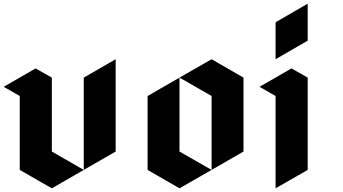

<svg xmlns="http://www.w3.org/2000/svg" viewBox="-107 -1020 1859 1040"><path d="M-86.9 -549.8Q-57.6 -533.2 0 -500Q0 -366.2 0 -99.6Q57.6 -66.4 173.8 0Q231.4 -33.2 346.7 -99.6Q289.1 -132.8 173.8 -199.2Q173.8 -333 173.8 -599.6Q144.5 -616.2 85.9 -649.4Q28.3 -616.2 -86.9 -549.8ZM346.7 -599.6Q346.7 -571.3 346.7 -515.6Q346.7 -377 346.7 -99.6Q404.3 -132.8 519.5 -199.2Q519.5 -366.2 519.5 -699.2Q461.9 -666 346.7 -599.6Z M692.4 -500Q692.4 -366.2 692.4 -99.6Q750 -66.4 865.2 0Q923.8 -33.2 1039.1 -99.6Q981.4 -132.8 865.2 -199.2Q865.2 -333 865.2 -599.6Q807.6 -566.4 692.4 -500ZM1211.9 -199.2Q1211.9 -333 1211.9 -599.6Q1154.3 -632.8 1039.1 -699.2Q981.4 -666 865.2 -599.6Q923.8 -566.4 1039.1 -500Q1039.1 -366.2 1039.1 -99.6Q1096.7 -132.8 1211.9 -199.2Z M1298.8 -549.8Q1356.4 -583 1471.7 -649.4Q1501 -632.8 1559.6 -599.6Q1559.6 -432.6 1559.6 -99.6Q1502 -66.4 1385.7 0Q1385.7 -166 1385.7 -500Q1357.4 -516.6 1298.8 -549.8ZM1385.7 -699.2Q1385.7 -766.6 1385.7 -899.4Q1443.4 -932.6 1559.6 -1000Q1559.6 -932.6 1559.6 -799.8Q1502 -766.6 1385.7 -699.2Z"/></svg>

Font: DreiFraktur
Style: Regular
Weight: 400
Designer: JayCobs
Version: Version 1.2